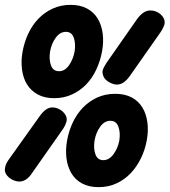

<svg xmlns="http://www.w3.org/2000/svg" viewBox="-64 -760 698 790"><path d="M342 10Q301 10 273 -5.5Q245 -21 229.5 -47.5Q214 -74 209.5 -108.5Q205 -143 212 -182Q219 -221 235.5 -256Q252 -291 277 -317Q302 -343 335.5 -358.5Q369 -374 410 -374Q450 -374 478 -359Q506 -344 522 -317.5Q538 -291 542.5 -256Q547 -221 540 -183Q533 -144 516 -109Q499 -74 474 -47.5Q449 -21 415.5 -5.5Q382 10 342 10ZM361 -101Q385 -101 403 -125.5Q421 -150 427 -182Q432 -215 423 -239Q414 -263 390 -263Q366 -263 348.5 -239Q331 -215 325 -182Q320 -150 328.5 -125.5Q337 -101 361 -101ZM159 -356Q119 -356 91 -371.5Q63 -387 47 -413Q31 -439 26.5 -474.5Q22 -510 29 -548Q36 -587 52.5 -622Q69 -657 94 -683Q119 -709 152.5 -724.5Q186 -740 226 -740Q266 -740 294 -725Q322 -710 338 -683.5Q354 -657 358.5 -622Q363 -587 356 -549Q349 -510 332.5 -474.5Q316 -439 291 -413Q266 -387 232.5 -371.5Q199 -356 159 -356ZM179 -467Q203 -467 220 -491.5Q237 -516 243 -548Q248 -581 239.5 -605Q231 -629 207 -629Q183 -629 165.5 -605Q148 -581 142 -548Q137 -516 145.5 -491.5Q154 -467 179 -467ZM100 -283Q113 -301 125.5 -309.5Q138 -318 152 -318Q163 -318 174 -313.5Q185 -309 193.5 -301.5Q202 -294 207 -284Q212 -274 210 -261Q208 -254 204.5 -246Q201 -238 195 -229L68 -48Q56 -30 43 -21.5Q30 -13 15 -13Q5 -13 -6.5 -17.5Q-18 -22 -27 -29.5Q-36 -37 -41 -47.5Q-46 -58 -43 -70Q-42 -78 -38.5 -85.5Q-35 -93 -29 -102ZM501 -683Q514 -700 527 -708.5Q540 -717 555 -717Q566 -717 577 -713Q588 -709 597 -701Q606 -693 610.5 -683Q615 -673 613 -661Q611 -654 607 -645.5Q603 -637 597 -628L470 -447Q457 -429 444 -420.5Q431 -412 417 -412Q406 -412 394.5 -417Q383 -422 374.5 -429Q366 -436 361.5 -446.5Q357 -457 358 -469Q360 -476 364 -484Q368 -492 374 -501Z"/></svg>

Font: Maple Mono
Style: Bold Italic
Weight: 700
Italic angle: -10°
Monospace: yes
Designer: subframe7536
Version: Version 7.000